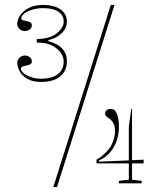

<svg xmlns="http://www.w3.org/2000/svg" viewBox="-20 -743 652 778"><path d="M146 -411Q113 -411 91.5 -423Q70 -435 60 -453.5Q50 -472 50 -489Q50 -500 59 -509Q68 -518 81 -518Q92 -518 100.5 -511.5Q109 -505 109 -494Q109 -486 102.5 -482.5Q96 -479 87 -477.5Q78 -476 71.5 -473.5Q65 -471 65 -465Q65 -455 77 -445.5Q89 -436 107.5 -430Q126 -424 146 -424Q190 -424 214 -442Q238 -460 238 -494Q238 -513 225.5 -530Q213 -547 191 -558.5Q169 -570 139 -570H129V-585Q182 -585 210 -608Q238 -631 238 -655Q238 -682 216 -696Q194 -710 155 -710Q132 -710 111.5 -704Q91 -698 78.5 -688.5Q66 -679 66 -668Q66 -663 72.5 -661Q79 -659 87.5 -657.5Q96 -656 102.5 -652.5Q109 -649 109 -641Q109 -630 100.5 -623.5Q92 -617 81 -617Q68 -617 59 -625.5Q50 -634 50 -646Q50 -663 61.5 -680.5Q73 -698 96 -710.5Q119 -723 155 -723Q199 -723 225 -705Q251 -687 251 -655Q251 -635 239 -619Q227 -603 210 -593.5Q193 -584 176 -581V-576Q193 -572 210 -563Q227 -554 239 -537.5Q251 -521 251 -494Q251 -475 244 -459.5Q237 -444 223.5 -433Q210 -422 190.5 -416.5Q171 -411 146 -411ZM371 -81V-96Q386 -104 401.5 -118Q417 -132 428 -149Q436 -162 441 -179Q446 -196 446 -212Q446 -232 440 -243Q434 -254 426 -260Q418 -266 412 -270.5Q406 -275 406 -283Q406 -292 412.5 -297Q419 -302 429 -302Q445 -302 453.5 -282.5Q462 -263 462 -228Q462 -207 456 -183.5Q450 -160 438 -142Q428 -126 414 -113.5Q400 -101 381 -93V-88L502 -93V-230L512 -302H515V-94L562 -96V-81H515V-15L554 -10V0H462V-10L502 -15V-81ZM196 15 429 -723H444L211 15Z"/></svg>

Font: Kalnia Thin
Style: Regular
Weight: 250
Designer: Frida Medrano
Foundry: Frida Medrano
Version: Version 1.105